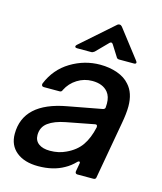

<svg xmlns="http://www.w3.org/2000/svg" viewBox="-118 -876 820 974"><g transform="rotate(15 292.0 -389.5)"><path d="M18 -117Q18 -281 239 -321L416 -354Q427 -356 429 -364Q430 -372 430 -386Q430 -423 412 -445Q385 -478 329 -478Q287 -478 251 -455.5Q215 -433 196 -395Q193 -384 182 -384H99Q92 -384 89 -388.5Q86 -393 88 -400Q121 -481 193 -524.5Q265 -568 347 -568Q396 -568 437 -553.5Q478 -539 502 -511Q539 -471 539 -400Q539 -363 529 -309L476 -12Q475 0 462 0H378Q372 0 369 -4Q366 -8 367 -14L374 -53L375 -59Q375 -66 370 -66Q366 -66 362 -62Q337 -36 309 -21Q253 11 174 11Q102 11 60 -23Q18 -57 18 -117ZM295 -98Q345 -121 371.5 -159Q398 -197 411 -256V-260Q411 -272 398 -269L252 -241Q195 -230 163 -206.5Q131 -183 131 -141Q131 -112 152.5 -96Q174 -80 212 -80Q258 -80 295 -98ZM212 -618Q200 -618 200 -625Q200 -629 205 -634L375 -784Q381 -790 389 -790Q396 -790 402 -783L517 -634Q521 -628 521 -626Q521 -618 510 -618H432Q421 -618 417 -627L381 -684Q377 -691 371 -691Q367 -691 363 -687L302 -625Q293 -618 286 -618Z"/></g></svg>

Font: Open Sauce Two Medium Italic
Style: Regular
Weight: 500
Italic angle: -10°
Designer: Alfredo Marco Pradil
Foundry: Creative Sauce Fz LLC
Version: Version 1.477